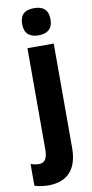

<svg xmlns="http://www.w3.org/2000/svg" viewBox="-146 -810 526 1093"><g transform="rotate(-10 116.5 -264.0)"><path d="M53 -689C53 -635 84 -611 135 -611C186 -611 217 -635 217 -689C217 -744 188 -768 135 -768C82 -768 53 -745 53 -689ZM44 240C155 239 211 173 211 53V-550H59V36C59 90 41 111 10 111C-7 111 -22 108 -38 102V228C-14 236 17 240 44 240Z"/></g></svg>

Font: Noto Sans Khmer UI Condensed ExtraBold
Style: Regular
Weight: 800
Width: 3
Designer: Danh Hong and the Monotype Design Team
Foundry: Monotype Imaging Inc.
Version: Version 2.002